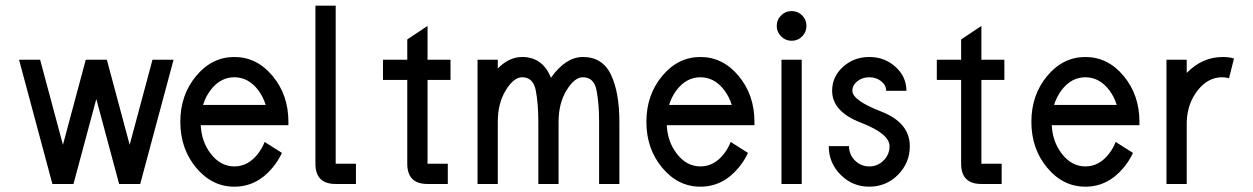

<svg xmlns="http://www.w3.org/2000/svg" viewBox="-20 -665 4529 694"><path d="M486.8 0H410.6L328.1 -307.1L245.6 0H169.4L48.8 -449.2H125L207.5 -141.6L290 -449.2H366.2L448.7 -141.6L531.2 -449.2H607.4Z M827.1 9.8Q746.1 9.8 689 -58.8Q631.8 -127.4 631.8 -224.6Q631.8 -321.8 689 -390.4Q746.1 -459 827.1 -459Q908.2 -459 965.3 -390.4Q1022.5 -321.8 1022.5 -224.6V-212.4H705.6Q708.5 -153.3 740.7 -110.8Q776.4 -63.5 827.1 -63.5Q877.9 -63.5 913.6 -110.8Q927.7 -129.4 936.5 -151.9L999 -112.3Q985.8 -83.5 965.3 -59.1Q908.2 9.8 827.1 9.8ZM940.4 -285.6Q931.6 -314.5 913.6 -338.9Q877.9 -385.7 827.1 -385.7Q776.4 -385.7 740.7 -338.9Q722.7 -314.5 713.9 -285.6Z M1266.6 0H1193.4Q1120.1 0 1120.1 -73.2V-644.5H1193.4V-73.2H1266.6Z M1598.6 0H1525.4Q1452.1 0 1452.1 -73.2V-376H1364.3V-449.2H1452.1V-522.5L1525.4 -571.3V-449.2H1608.4V-376H1525.4V-73.2H1598.6Z M2218.8 0H2145.5V-224.6Q2145.5 -291.5 2136.2 -338.6Q2127 -385.7 2086.9 -385.7Q2056.6 -385.7 2027.8 -338.6Q1999 -291.5 1999 -224.6V0H1925.8V-224.6Q1925.8 -291.5 1916.5 -338.6Q1907.2 -385.7 1867.2 -385.7Q1836.9 -385.7 1808.1 -338.6Q1779.3 -291.5 1779.3 -224.6V0H1706.1V-449.2H1779.3V-417.5Q1820.3 -459 1867.2 -459Q1938 -459 1968.8 -390.6L1971.2 -383.8Q2024.9 -459 2086.9 -459Q2157.7 -459 2188.2 -395.3Q2218.8 -331.5 2218.8 -224.6Z M2511.7 9.8Q2430.7 9.8 2373.5 -58.8Q2316.4 -127.4 2316.4 -224.6Q2316.4 -321.8 2373.5 -390.4Q2430.7 -459 2511.7 -459Q2592.8 -459 2649.9 -390.4Q2707 -321.8 2707 -224.6V-212.4H2390.1Q2393.1 -153.3 2425.3 -110.8Q2460.9 -63.5 2511.7 -63.5Q2562.5 -63.5 2598.1 -110.8Q2612.3 -129.4 2621.1 -151.9L2683.6 -112.3Q2670.4 -83.5 2649.9 -59.1Q2592.8 9.8 2511.7 9.8ZM2625 -285.6Q2616.2 -314.5 2598.1 -338.9Q2562.5 -385.7 2511.7 -385.7Q2460.9 -385.7 2425.3 -338.9Q2407.2 -314.5 2398.4 -285.6Z M2877.9 0H2804.7V-449.2H2877.9ZM2841.3 -517.6Q2819.3 -517.6 2803.5 -533.4Q2787.6 -549.3 2787.6 -571.3Q2787.6 -593.8 2803.5 -609.4Q2819.3 -625 2841.3 -625Q2863.8 -625 2879.4 -609.4Q2895 -593.8 2895 -571.3Q2895 -549.3 2879.4 -533.4Q2863.8 -517.6 2841.3 -517.6Z M3122.1 9.8Q3061.5 9.8 3018.6 -33.2Q2975.6 -76.2 2975.6 -136.7H3048.8Q3048.8 -106.4 3070.3 -85Q3091.8 -63.5 3122.1 -63.5Q3152.3 -63.5 3173.8 -85Q3195.3 -106.4 3195.3 -136.7Q3195.3 -181.6 3091.6 -221.7Q2987.8 -261.7 2987.8 -336.9Q2987.8 -387.7 3027.1 -423.3Q3066.4 -459 3122.1 -459Q3177.7 -459 3217 -423.3Q3256.3 -387.7 3256.3 -336.9H3183.1Q3183.1 -356.9 3165.3 -371.3Q3147.5 -385.7 3122.1 -385.7Q3096.7 -385.7 3078.9 -371.3Q3061 -356.9 3061 -336.9Q3061 -302.2 3164.8 -262Q3268.6 -221.7 3268.6 -136.7Q3268.6 -76.2 3225.8 -33.2Q3183.1 9.8 3122.1 9.8Z M3600.6 0H3527.3Q3454.1 0 3454.1 -73.2V-376H3366.2V-449.2H3454.1V-522.5L3527.3 -571.3V-449.2H3610.4V-376H3527.3V-73.2H3600.6Z M3903.3 9.8Q3822.3 9.8 3765.1 -58.8Q3708 -127.4 3708 -224.6Q3708 -321.8 3765.1 -390.4Q3822.3 -459 3903.3 -459Q3984.4 -459 4041.5 -390.4Q4098.6 -321.8 4098.6 -224.6V-212.4H3781.7Q3784.7 -153.3 3816.9 -110.8Q3852.5 -63.5 3903.3 -63.5Q3954.1 -63.5 3989.7 -110.8Q4003.9 -129.4 4012.7 -151.9L4075.2 -112.3Q4062 -83.5 4041.5 -59.1Q3984.4 9.8 3903.3 9.8ZM4016.6 -285.6Q4007.8 -314.5 3989.7 -338.9Q3954.1 -385.7 3903.3 -385.7Q3852.5 -385.7 3816.9 -338.9Q3798.8 -314.5 3790 -285.6Z M4269.5 0H4196.3V-449.2H4269.5V-401.4Q4325.7 -459 4399.9 -459Q4422.4 -459 4440.4 -453.6L4422.4 -382.3Q4410.2 -385.7 4397 -385.7Q4346.7 -385.7 4309.3 -338.6Q4272 -291.5 4269.5 -224.6Z"/></svg>

Font: Catrinity
Style: Regular
Weight: 400
Designer: Alexander Lange
Foundry: High-Logic / Made with FontCreator
Version: Version 2.090;May 20, 2024;FontCreator 15.0.0.2974 64-bit